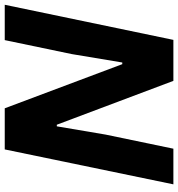

<svg xmlns="http://www.w3.org/2000/svg" viewBox="10 -780 769 830"><g transform="rotate(-90 395.0 -364.5)"><path d="M13.6 0 164.6 -729H342.3L533.1 -220.9H540.3L576.7 -439.4L637.1 -729H789.9L638.1 0H460.9L271.3 -503.9H264.4L228.7 -293.1L167.7 0Z"/></g></svg>

Font: Mona Sans
Style: Italic
Weight: 200
Italic angle: -11.6951°
Designer: Deni Anggara
Foundry: GitHub
Version: Version 2.000